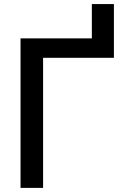

<svg xmlns="http://www.w3.org/2000/svg" viewBox="-20 -914 618 934"><path d="M79.9 0V-727.3H426.8V-894.2H534.1V-632.8H189.6V0Z"/></svg>

Font: Inter UI Medium
Style: Regular
Weight: 500
Designer: Rasmus Andersson
Foundry: rsms
Version: 3.2;8d6f07862